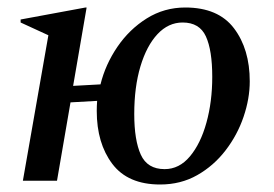

<svg xmlns="http://www.w3.org/2000/svg" viewBox="-20 -482 731 512"><path d="M41 0 109 -388 35 -422V-430L208 -462H211L175 -253L248 -257Q261 -310 293 -357Q325 -404 371.5 -433Q418 -462 474 -462Q562 -462 604 -406.5Q646 -351 646 -265Q646 -219 629.5 -170.5Q613 -122 581.5 -81Q550 -40 506 -15Q462 10 407 10Q321 10 279.5 -45Q238 -100 238 -186Q238 -199 239 -213L168 -209L132 0ZM419 -31Q458 -31 486.5 -65Q515 -99 530.5 -155Q546 -211 546 -277Q546 -348 529 -385Q512 -422 467 -422Q429 -422 400 -391Q371 -360 354.5 -305Q338 -250 338 -178Q338 -108 355.5 -69.5Q373 -31 419 -31Z"/></svg>

Font: Spectral Medium
Style: Italic
Weight: 500
Italic angle: -10°
Designer: Jean-Baptiste Levee
Foundry: Production Type
Version: Version 2.001